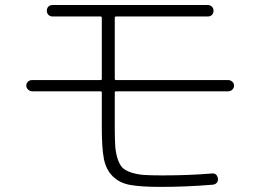

<svg xmlns="http://www.w3.org/2000/svg" viewBox="-20 -730 1040 767"><path d="M108.4 -365.2Q99.6 -365.2 92.3 -372.1Q85 -378.9 85 -388.2Q85 -397.5 91.8 -403.8Q98.6 -410.2 108.4 -410.2H381.8Q386.7 -410.2 386.7 -415V-659.2Q386.7 -664.1 381.8 -664.1H190.4Q180.7 -664.1 173.8 -670.4Q167 -676.8 167 -687Q167 -697.3 173.3 -703.6Q179.7 -710 190.4 -710H809.6Q819.3 -710 826.2 -703.6Q833 -697.3 833 -687Q833 -676.8 826.7 -670.4Q820.3 -664.1 809.6 -664.1H443.4Q438.5 -664.1 438.5 -659.2V-415Q438.5 -410.2 443.4 -410.2H891.6Q900.4 -410.2 907.7 -403.8Q915 -397.5 915 -388.2Q915 -378.9 908.2 -372.1Q901.4 -365.2 891.6 -365.2H443.4Q438.5 -365.2 438.5 -360.4V-218.8Q438.5 -172.9 440.4 -145.5Q442.4 -118.2 450.2 -94.7Q458 -71.3 469.2 -60.1Q480.5 -48.8 503.9 -41Q527.3 -33.2 554.7 -31.2Q582 -29.3 627.9 -29.3Q736.3 -29.3 827.1 -37.1Q836.9 -38.1 843.3 -32.2Q849.6 -26.4 850.6 -16.1Q851.6 -5.9 845.7 0.5Q839.8 6.8 830.1 7.8Q723.6 16.6 622.1 16.6Q543 16.6 500 8.8Q457 1 430.2 -25.9Q403.3 -52.7 395 -95.7Q386.7 -138.7 386.7 -217.8V-360.4Q386.7 -365.2 381.8 -365.2Z"/></svg>

Font: Rounded-L Mgen+ 1mn light
Style: Regular
Weight: 200
Designer: [Source Han Sans]
Ryoko NISHIZUKA  (kana & ideographs); Paul D. Hunt (Latin, Greek & Cyrillic); Wenlong ZHANG  (bopomofo
Version: Version 1.059.20150602